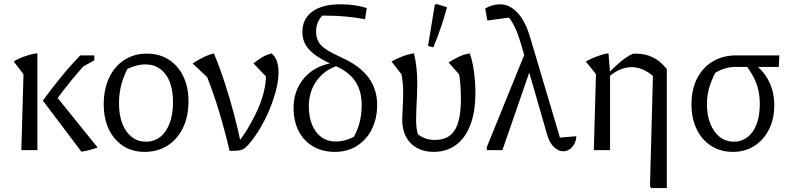

<svg xmlns="http://www.w3.org/2000/svg" viewBox="-20 -767 4047 981"><path d="M396 8 199 -253Q241 -311 289 -370Q337 -429 390 -484H444V-470Q393 -415 346 -358Q299 -301 253 -237L254 -292L479 -13Q458 -6 437.5 -0.5Q417 5 396 8ZM89 0 100 -388 50 -453Q77 -469 108.5 -480Q140 -491 171 -495V0ZM371 -408 417 -484H462V-459Z M719 9Q656 9 609 -21.5Q562 -52 536 -106.5Q510 -161 510 -234Q510 -311 537.5 -369.5Q565 -428 615 -460.5Q665 -493 730 -493Q794 -493 842 -462.5Q890 -432 916.5 -377Q943 -322 943 -250Q943 -172 915 -114Q887 -56 836.5 -23.5Q786 9 719 9ZM725 -43Q767 -43 798 -67Q829 -91 846.5 -136.5Q864 -182 864 -245Q864 -306 847 -349Q830 -392 798 -415Q766 -438 723 -438Q696 -438 664.5 -428Q633 -418 596 -398L639 -430Q614 -385 601 -338.5Q588 -292 588 -240Q588 -178 605.5 -134Q623 -90 654 -66.5Q685 -43 725 -43Z M1153 4Q1128 -104 1095 -211.5Q1062 -319 1016 -428L1048 -364L964 -443Q994 -462 1020.5 -475Q1047 -488 1073 -494Q1104 -419 1129.5 -340.5Q1155 -262 1175.5 -184Q1196 -106 1212 -29L1184 -24Q1218 -64 1246 -110.5Q1274 -157 1295.5 -204.5Q1317 -252 1328 -297.5Q1339 -343 1339 -382Q1339 -388 1339 -394Q1339 -400 1338 -407L1347 -368L1275 -443Q1296 -460 1318 -473.5Q1340 -487 1367 -494Q1386 -480 1394.5 -455Q1403 -430 1403 -397Q1403 -357 1391 -309Q1379 -261 1358.5 -211Q1338 -161 1310.5 -114Q1283 -67 1251 -30Q1240 -18 1231.5 -11Q1223 -4 1213 -1Q1203 2 1188.5 3Q1174 4 1153 4Z M1691 9Q1627 9 1579.5 -19Q1532 -47 1506 -97.5Q1480 -148 1480 -216Q1480 -277 1505.5 -326Q1531 -375 1577 -406.5Q1623 -438 1685 -446L1724 -437Q1647 -418 1602.5 -360.5Q1558 -303 1558 -224Q1558 -169 1575 -128.5Q1592 -88 1622.5 -66Q1653 -44 1694 -44Q1724 -44 1752 -53Q1780 -62 1811 -81L1776 -48Q1802 -87 1815 -132.5Q1828 -178 1828 -231Q1828 -302 1795.5 -351Q1763 -400 1694 -430Q1632 -457 1595 -483Q1558 -509 1541.5 -538Q1525 -567 1525 -603Q1525 -671 1576 -708Q1627 -745 1719 -745Q1755 -745 1788.5 -740.5Q1822 -736 1854 -726L1845 -669Q1795 -678 1747.5 -682.5Q1700 -687 1654 -687Q1637 -688 1621 -687.5Q1605 -687 1588 -686L1650 -708Q1595 -667 1595 -608Q1595 -578 1606 -556Q1617 -534 1645 -515.5Q1673 -497 1723 -474Q1817 -432 1862 -372Q1907 -312 1907 -231Q1907 -161 1879.5 -106.5Q1852 -52 1803.5 -21.5Q1755 9 1691 9Z M2195 9Q2147 9 2110.5 -11Q2074 -31 2054.5 -68Q2035 -105 2035 -156Q2035 -170 2036.5 -194.5Q2038 -219 2039 -246Q2040 -273 2040 -296Q2040 -344 2031 -388L1980 -453Q2015 -471 2040.5 -480.5Q2066 -490 2095 -495Q2104 -459 2108 -419.5Q2112 -380 2112 -341Q2112 -308 2110.5 -275.5Q2109 -243 2107.5 -213Q2106 -183 2106 -157Q2106 -137 2107.5 -121Q2109 -105 2112.5 -91.5Q2116 -78 2122 -65L2107 -88Q2128 -69 2151 -60.5Q2174 -52 2202 -52Q2272 -52 2303.5 -102Q2335 -152 2335 -263Q2335 -296 2332.5 -330Q2330 -364 2326 -387L2272 -448Q2305 -468 2329 -479Q2353 -490 2380 -494Q2394 -458 2401.5 -402.5Q2409 -347 2409 -292Q2409 -197 2383.5 -129.5Q2358 -62 2310 -26.5Q2262 9 2195 9ZM2194 -525 2167 -532 2201 -740 2208 -747 2264 -730Q2250 -678 2232.5 -626.5Q2215 -575 2194 -525Z M2699 -439 2547 0H2467V-15L2669 -512ZM2841 -64 2925 -71Q2923 -46 2913 -29Q2903 -12 2888.5 -3Q2874 6 2858 6Q2833 6 2809.5 -16.5Q2786 -39 2774 -84L2643 -539Q2615 -636 2580 -677L2470 -662L2459 -724Q2479 -735 2498 -740Q2517 -745 2535 -745Q2584 -745 2624.5 -701.5Q2665 -658 2689 -575Z M3307 194 3301 184 3316 -379 3387 -414V194ZM3092 -376 3091 -396Q3118 -424 3148 -449.5Q3178 -475 3212 -492Q3217 -492 3221.5 -492.5Q3226 -493 3230 -493Q3276 -493 3315.5 -474Q3355 -455 3387 -414L3316 -379Q3263 -424 3207 -424Q3149 -424 3092 -376ZM3014 0 3025 -388 2973 -453Q3001 -468 3030 -479Q3059 -490 3089 -495L3097 -396V0Z M3736 -425Q3710 -425 3683.5 -417Q3657 -409 3635 -395Q3613 -354 3602.5 -314.5Q3592 -275 3592 -236Q3592 -178 3609.5 -134.5Q3627 -91 3658 -67Q3689 -43 3729 -43Q3769 -43 3799.5 -66.5Q3830 -90 3846 -133Q3862 -176 3862 -235Q3862 -274 3854.5 -307.5Q3847 -341 3830 -373.5Q3813 -406 3785 -442L3832 -443Q3936 -362 3936 -229Q3936 -159 3909 -105.5Q3882 -52 3834.5 -21.5Q3787 9 3725 9Q3662 9 3614 -21.5Q3566 -52 3539.5 -107Q3513 -162 3513 -234Q3513 -310 3541.5 -366Q3570 -422 3621.5 -453Q3673 -484 3742 -484H3962L3959 -425Z"/></svg>

Font: Piazzolla 24pt
Style: Regular
Weight: 400
Designer: Juan Pablo del Peral
Foundry: Huerta Tipografica
Version: Version 2.005